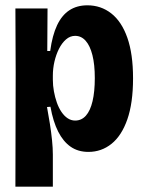

<svg xmlns="http://www.w3.org/2000/svg" viewBox="-20 -559 545 723"><path d="M38 144 39 -285 38 -527H159L158 -367H169Q177 -426 195 -464Q213 -502 241.5 -520.5Q270 -539 309 -539Q360 -539 399 -508.5Q438 -478 459.5 -417Q481 -356 481 -264Q481 -171 459.5 -109.5Q438 -48 400 -17.5Q362 13 313 13Q274 13 246 -6.5Q218 -26 199 -63.5Q180 -101 170 -157L157 -156Q163 -124 168 -92Q173 -60 176 -30.5Q179 -1 179 23V144ZM263 -105Q287 -105 303.5 -123.5Q320 -142 328.5 -178Q337 -214 337 -265Q337 -316 328 -351.5Q319 -387 302.5 -405.5Q286 -424 263 -424Q244 -424 228.5 -410.5Q213 -397 202 -375Q191 -353 185 -327Q179 -301 179 -274V-259Q179 -237 183 -215Q187 -193 194 -173Q201 -153 211.5 -137.5Q222 -122 235 -113.5Q248 -105 263 -105Z"/></svg>

Font: Bricolage Grotesque 72pt SemiCondensed
Style: Bold
Weight: 700
Width: 4
Designer: Mathieu Triay
Foundry: Atelier Triay
Version: Version 1.001;gftools[0.9.33.dev8+g029e19f]